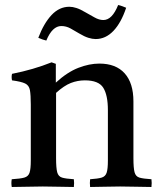

<svg xmlns="http://www.w3.org/2000/svg" viewBox="-20 -746 643 767"><path d="M340 1Q338 -15 340 -30Q371 -32 386 -36.5Q401 -41 406 -56Q411 -71 411 -104V-306Q411 -366 392.5 -395.5Q374 -425 319 -425Q290 -425 263 -414.5Q236 -404 204 -375V-114Q204 -75 208.5 -58Q213 -41 228 -36.5Q243 -32 275 -30Q277 -15 275 1Q247 1 216.5 0Q186 -1 151 -1Q119 -1 88 0Q57 1 27 1Q24 -15 27 -30Q61 -32 77 -36.5Q93 -41 98 -56Q103 -71 103 -104V-328Q103 -367 99.5 -386Q96 -405 80.5 -412.5Q65 -420 28 -425Q25 -439 28 -451Q114 -468 186 -497L203 -491V-416Q249 -458 293 -475Q337 -492 377 -492Q443 -492 478 -453Q513 -414 513 -341V-114Q513 -75 517.5 -58Q522 -41 537 -36.5Q552 -32 585 -30Q587 -15 585 1Q555 1 526.5 0Q498 -1 460 -1Q423 -1 395.5 0Q368 1 340 1ZM452 -726Q461 -724 469 -721Q477 -718 484 -715Q464 -655 433 -622.5Q402 -590 362 -590Q349 -590 333 -595Q317 -600 297 -612Q279 -623 261.5 -632.5Q244 -642 225 -642Q189 -642 165 -584Q151 -587 133 -595Q155 -653 186 -686Q217 -719 257 -719Q270 -719 285.5 -714Q301 -709 321 -697Q339 -687 357.5 -676.5Q376 -666 393 -666Q428 -666 452 -726Z"/></svg>

Font: Tiro Devanagari Marathi
Style: Regular
Weight: 400
Designer: Devanagari: John Hudson & Fiona Ross. Latin: John Hudson.
Foundry: Tiro Typeworks Ltd.
Version: Version 1.52